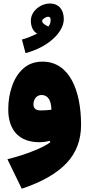

<svg xmlns="http://www.w3.org/2000/svg" viewBox="-20 -832 512 1124"><path d="M273.4 -811.5C215.3 -811.5 160.6 -765.6 160.6 -711.4C160.6 -680.7 170.4 -650.4 197.8 -634.8C160.6 -617.7 130.9 -606 108.4 -600.6L129.4 -521C259.8 -554.7 353.5 -642.1 353.5 -720.2C353.5 -777.3 321.8 -811.5 273.4 -811.5ZM261.7 -733.9C271.5 -733.9 276.4 -728 276.4 -716.3C276.4 -699.2 272 -686 262.7 -676.8C235.4 -688.5 226.6 -700.7 226.6 -710C226.6 -714.4 231 -719.7 239.3 -725.6C247.6 -731 254.9 -733.9 261.7 -733.9ZM274.9 0.5C233.4 33.2 125 75.2 23.4 100.1L107.4 272.9C225.1 233.4 312 183.6 369.1 123.5C426.3 63.5 454.6 -11.7 454.6 -101.1C454.6 -302.2 386.7 -471.2 229 -471.2C184.1 -471.2 147 -458 117.2 -431.6C87.4 -405.3 65.4 -370.6 50.8 -328.1C35.6 -285.6 28.3 -239.7 28.3 -191.4C28.3 -69.8 92.3 0.5 210 0.5C229 0.5 252.4 -2 270.5 -7.8ZM280.8 -189.5C259.8 -187 238.8 -185.5 217.8 -185.5C189.9 -185.5 175.8 -197.3 175.8 -221.2C175.8 -251 194.3 -275.9 223.6 -275.9C263.2 -275.9 280.3 -239.7 280.8 -189.5Z"/></svg>

Font: Estedad Black
Style: Regular
Weight: 900
Designer: Amin Abedi
Version: Version 7.3